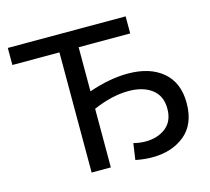

<svg xmlns="http://www.w3.org/2000/svg" viewBox="-102 -820 1036 946"><g transform="rotate(-15 416.5 -347.5)"><path d="M552 -425Q664 -425 729.5 -369.5Q795 -314 795 -210Q795 -103 729.5 -49Q664 5 563 5Q522 5 478 -4L490 -87Q522 -79 551 -79Q613 -79 654.5 -111.5Q696 -144 696 -208Q696 -273 651.5 -307Q607 -341 533 -341Q448 -341 352 -299V0H254V-613H14V-700H615V-613H352V-388Q459 -425 552 -425Z"/></g></svg>

Font: APTA Sans Medium
Style: Bold
Weight: 500
Version: Version 7.200